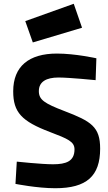

<svg xmlns="http://www.w3.org/2000/svg" viewBox="-20 -986 570 1018"><path d="M491 -677C491 -677 379 -702 282 -702C133 -702 50 -634 50 -502C50 -390 95 -343 245 -286C340 -250 375 -235 375 -194C375 -131 331 -115 261 -115C200 -115 69 -129 69 -129L62 -11C62 -11 177 12 273 12C440 12 511 -53 511 -198C511 -314 463 -343 322 -397C215 -438 186 -457 186 -503C186 -553 226 -575 290 -575C348 -575 487 -561 487 -561ZM114 -874 154 -761 415 -839 371 -966Z"/></svg>

Font: TitilliumMaps29L
Style: 999 wt
Weight: 900
Designer: Campivisivi
Foundry: Accademia di Belle Arti di Urbino and students of MA course of Visual design